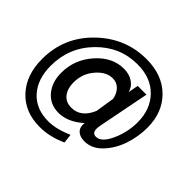

<svg xmlns="http://www.w3.org/2000/svg" viewBox="-174 -810 1163 1163"><g transform="rotate(45 408.0 -228.5)"><path d="M699 -294Q699 -404 632 -473Q565 -542 450 -542Q300 -542 192 -431.5Q84 -321 84 -164Q84 -50 145 17.5Q206 85 312 85Q380 85 465 47L472 106Q384 146 299 146Q171 146 94.5 63.5Q18 -19 18 -156Q18 -343 152 -473Q286 -603 466 -603Q602 -603 683 -523Q764 -443 764 -312Q764 -237 739.5 -163Q715 -89 665 -36.5Q615 16 552 16Q516 16 495 -1Q474 -18 474 -49Q474 -60 476 -64Q398 5 320 5Q247 5 203 -46.5Q159 -98 159 -179Q159 -292 235.5 -378.5Q312 -465 411 -465Q457 -465 489.5 -443Q522 -421 531 -385L543 -450H618L554 -124Q550 -104 550 -91Q550 -53 582 -53Q628 -53 663.5 -131Q699 -209 699 -294ZM474 -167 493 -289Q486 -328 462.5 -352Q439 -376 404 -376Q348 -376 300.5 -320.5Q253 -265 253 -190Q253 -138 278.5 -105Q304 -72 352 -72Q434 -72 474 -167Z"/></g></svg>

Font: Raleway-v4020 ExtraBold
Style: Italic
Weight: 800
Italic angle: -12°
Designer: Matt McInerney, Pablo Impallari, Rodrigo Fuenzalida
Foundry: Matt McInerney, Pablo Impallari, Rodrigo Fuenzalida
Version: Version 4.020;PS 004.020;hotconv 1.0.88;makeotf.lib2.5.64775